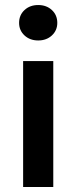

<svg xmlns="http://www.w3.org/2000/svg" viewBox="-20 -744 303 764"><path d="M72 0V-501H192V0ZM132 -583Q99 -583 77.5 -603Q56 -623 56 -653Q56 -684 77.5 -704Q99 -724 132 -724Q165 -724 186.5 -704Q208 -684 208 -653Q208 -623 186.5 -603Q165 -583 132 -583Z"/></svg>

Font: DM Sans 17pt SemiBold
Style: Regular
Weight: 600
Version: Version 4.004;gftools[0.9.30]